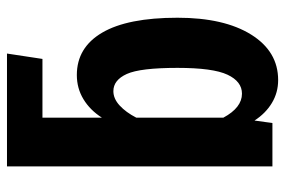

<svg xmlns="http://www.w3.org/2000/svg" viewBox="-150 -630 797 536"><g transform="rotate(-90 248.0 -362.5)"><path d="M466 -265Q466 -135 419 -59.5Q372 16 292 16Q257 16 228 -1.5Q199 -19 179 -50L172 0H51V-741H366L351 -642H187V-476Q208 -509 238.5 -527.5Q269 -546 306 -546Q383 -546 424.5 -475Q466 -404 466 -265ZM326 -265Q326 -369 309 -406.5Q292 -444 261 -444Q240 -444 221 -426.5Q202 -409 187 -380V-137Q215 -85 254 -85Q288 -85 307 -125.5Q326 -166 326 -265Z"/></g></svg>

Font: Fira Sans Compressed SemiBold
Style: Regular
Weight: 600
Width: 1
Designer: bBox Type GmbH & Carrois Corporate GbR & Edenspiekermann AG
Foundry: bBox Type GmbH & Carrois Corporate GbR & Edenspiekermann AG
Version: Version 4.301